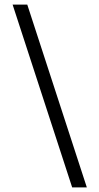

<svg xmlns="http://www.w3.org/2000/svg" viewBox="-20 -729 434 838"><path d="M359 89H295L35 -709H99Z"/></svg>

Font: STIX Two Text Medium
Style: Regular
Weight: 500
Designer: Ross Mills, John Hudson & Paul Hanslow, Tiro Typeworks Ltd; with prior portions MicroPress Inc., and Coen Hoffman.
Foundry: Tiro Typeworks Ltd
Version: Version 2.13 b171